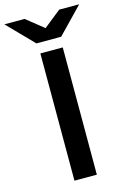

<svg xmlns="http://www.w3.org/2000/svg" viewBox="-213 -1028 724 1093"><g transform="rotate(-15 149.5 -481.5)"><path d="M216 -750V0H84V-750ZM77 -811 -71 -963H48L178 -859H122L252 -963H370L223 -811Z"/></g></svg>

Font: Unbounded Variable
Style: Regular
Weight: 400
Designer: Luke Prowse, Jean-Baptiste Morizot, Fátima Lázaro, Florian Runge
Foundry: NaN
Version: Version 1.600;FEAKit 1.0